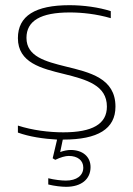

<svg xmlns="http://www.w3.org/2000/svg" viewBox="-20 -529 514 740"><path d="M226 -244C315 -222 392 -200 392 -118C392 -51 336 -19 224 -19C168 -19 105 -27 49 -45V-18C93 -2 147 6 200 9L183 81L193 87C214 77 232 72 245 72C279 72 301 89 301 117C301 148 275 167 234 167C217 167 190 164 166 158V182C190 188 217 191 235 191C293 191 329 162 329 115C329 75 299 49 252 49C241 49 225 52 212 57L222 9H224C357 9 425 -32 425 -118C425 -228 326 -250 232 -273C156 -292 82 -311 82 -383C82 -449 137 -481 249 -481C296 -481 352 -475 407 -459V-486C361 -501 301 -509 248 -509C116 -509 49 -468 49 -382C49 -287 140 -265 226 -244Z"/></svg>

Font: LT Wave Text Thin
Style: Regular
Weight: 100
Designer: Daniel Lyons
Version: Version 2.5 (Glyphs App)